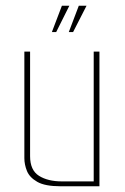

<svg xmlns="http://www.w3.org/2000/svg" viewBox="-20 -650 437 670"><path d="M191 0Q137 0 110 -15.5Q83 -31 74 -53.5Q65 -76 65 -98V-470H85V-105Q85 -56 116 -36.5Q147 -17 196 -17H307V-470H327V0ZM161 -538 196 -630H222L176 -538ZM220 -538 255 -630H282L235 -538Z"/></svg>

Font: Smooch Sans Thin
Style: Regular
Weight: 100
Designer: Robert E. Leuschke
Foundry: Robert E. Leuschke
Version: Version 1.010